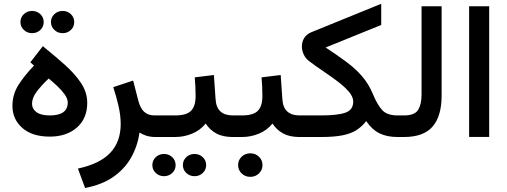

<svg xmlns="http://www.w3.org/2000/svg" viewBox="-20 -710 2626 995"><path d="M156.2 -370.1 137.2 -387.2 202.1 -470.7Q263.7 -420.9 316.2 -374Q368.7 -327.1 400.4 -279.1Q432.1 -231 432.1 -176.8Q432.1 -95.7 378.2 -48.8Q324.2 -2 238.3 -2Q146.5 -2 95.5 -47.1Q44.4 -92.3 44.4 -161.1Q44.4 -219.7 74.7 -268.3Q105 -316.9 156.2 -370.1ZM331.1 -178.7Q331.1 -198.2 315.7 -220Q300.3 -241.7 277.6 -263.2Q254.9 -284.7 232.4 -303.2Q196.3 -269 171.1 -236.3Q146 -203.6 146 -171.9Q146 -146 168.9 -128.9Q191.9 -111.8 237.8 -111.8Q331.1 -111.8 331.1 -178.7ZM244.1 -595.7Q244.1 -620.1 261.7 -636.7Q279.3 -653.3 304.7 -653.3Q329.6 -653.3 347.2 -636.7Q364.7 -620.1 364.7 -595.7Q364.7 -571.3 347.2 -554.7Q329.6 -538.1 304.7 -538.1Q279.3 -538.1 261.7 -554.9Q244.1 -571.8 244.1 -595.7ZM85.9 -595.7Q85.9 -620.1 103.5 -636.7Q121.1 -653.3 146.5 -653.3Q171.4 -653.3 189 -636.7Q206.5 -620.1 206.5 -595.7Q206.5 -571.3 189 -554.7Q171.4 -538.1 146.5 -538.1Q121.1 -538.1 103.5 -554.9Q85.9 -571.8 85.9 -595.7Z M786.6 0Q758.3 0 737.1 -7.1Q715.8 -14.2 703.1 -23.4Q693.4 45.4 660.6 104.5Q627.9 163.6 569.1 205.3Q510.3 247.1 420.9 264.2L383.8 163.6Q497.1 139.2 551.3 82Q605.5 24.9 605.5 -67.9Q605.5 -110.8 594.2 -160.6Q583 -210.4 566.9 -258.3L669.9 -292.5L697.3 -186.5Q707 -149.4 727.1 -130.6Q747.1 -111.8 781.2 -111.8H799.8V0Z M780.3 -111.8H887.7Q945.8 -111.8 969.7 -135.5Q993.7 -159.2 993.7 -212.9Q993.7 -238.8 992.4 -262.5Q991.2 -286.1 989.3 -309.1L1088.4 -321.3L1097.2 -195.8Q1102.1 -111.8 1187 -111.8H1197.3V0H1186Q1134.3 0 1100.6 -18.6Q1066.9 -37.1 1045.9 -69.8Q1018.1 -35.2 976.1 -17.6Q934.1 0 887.7 0H780.3ZM927.7 145.5Q927.7 121.1 945.3 104.5Q962.9 87.9 988.3 87.9Q1013.2 87.9 1030.8 104.5Q1048.3 121.1 1048.3 145.5Q1048.3 169.9 1030.8 186.5Q1013.2 203.1 988.3 203.1Q962.9 203.1 945.3 186.3Q927.7 169.4 927.7 145.5ZM769.5 145.5Q769.5 121.1 787.1 104.5Q804.7 87.9 830.1 87.9Q855 87.9 872.6 104.5Q890.1 121.1 890.1 145.5Q890.1 169.9 872.6 186.5Q855 203.1 830.1 203.1Q804.7 203.1 787.1 186.3Q769.5 169.4 769.5 145.5Z M1176.8 -111.8H1233.9Q1292 -111.8 1315.9 -135.5Q1339.8 -159.2 1339.8 -212.9Q1339.8 -238.8 1338.6 -262.5Q1337.4 -286.1 1335.4 -309.1L1434.6 -321.3L1443.4 -195.8Q1448.2 -111.8 1533.2 -111.8H1543.5V0H1532.2Q1480.5 0 1446.8 -18.6Q1413.1 -37.1 1392.1 -69.8Q1364.3 -35.2 1322.3 -17.6Q1280.3 0 1233.9 0H1176.8ZM1213.9 145.5Q1213.9 119.6 1232.2 102.1Q1250.5 84.5 1277.3 84.5Q1303.7 84.5 1322 102.1Q1340.3 119.6 1340.3 145.5Q1340.3 170.9 1322 188.7Q1303.7 206.5 1277.3 206.5Q1250.5 206.5 1232.2 188.7Q1213.9 170.9 1213.9 145.5Z M1667.5 -463.9Q1727.1 -424.8 1774.2 -389.9Q1821.3 -355 1856 -315.2Q1890.6 -275.4 1912.6 -222.2Q1937 -163.6 1962.4 -137.7Q1987.8 -111.8 2040.5 -111.8H2054.2V0H2040.5Q1984.4 0 1945.6 -19.5Q1906.7 -39.1 1877.9 -82.5Q1855.5 -53.7 1826.7 -35.4Q1797.9 -17.1 1754.2 -8.5Q1710.4 0 1643.1 0H1523.9V-111.8H1642.6Q1730 -111.8 1770.3 -126.2Q1810.5 -140.6 1810.5 -183.6Q1810.5 -208.5 1787.4 -235.4Q1764.2 -262.2 1728 -289.3Q1691.9 -316.4 1652.6 -342.8Q1613.3 -369.1 1581.1 -394Q1563 -407.7 1553.7 -428.2Q1544.4 -448.7 1544.4 -469.7Q1544.4 -493.2 1556.4 -512.9Q1568.4 -532.7 1593.3 -543L1955.6 -690.4V-580.6Z M2034.7 -111.8H2073.7Q2129.4 -111.8 2147 -140.9Q2164.6 -169.9 2164.6 -219.2V-677.7H2268.6V-214.4Q2268.6 -108.4 2221.9 -54.2Q2175.3 0 2073.2 0H2034.7Z M2515.1 -677.7V-0.5H2411.1V-677.7Z"/></svg>

Font: Vazirmatn RD Medium
Style: Regular
Weight: 500
Designer: Saber Rastikerdar
Foundry: Saber Rastikerdar
Version: Version 33.003